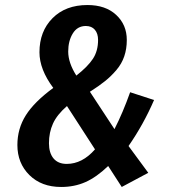

<svg xmlns="http://www.w3.org/2000/svg" viewBox="-20 -725 672 760"><path d="M326.2 -705.1Q397.9 -705.1 439.9 -666Q481.9 -627 481.9 -566.9Q481.9 -531.7 471.9 -502.2Q461.9 -472.7 440.9 -448Q419.9 -423.3 396 -404.1Q372.1 -384.8 335.9 -361.8L433.1 -213.9Q466.3 -278.8 495.1 -359.9L589.8 -329.1Q548.3 -232.9 488.8 -147L566.9 -41L461.9 15.1L408.2 -67.9Q361.8 -23.4 318.1 -4.2Q274.4 15.1 222.2 15.1Q144 15.1 96.4 -32Q48.8 -79.1 48.8 -150.9Q48.8 -215.8 82.3 -268.8Q115.7 -321.8 190.9 -377Q136.2 -450.2 136.2 -518.1Q136.2 -601.1 188 -653.1Q239.7 -705.1 326.2 -705.1ZM319.8 -622.1Q286.1 -622.1 268.1 -592.5Q250 -563 250 -521Q250 -476.6 282.2 -425.8Q327.6 -461.4 347.9 -492.4Q368.2 -523.4 368.2 -566.9Q368.2 -592.3 355.5 -607.2Q342.8 -622.1 319.8 -622.1ZM245.1 -305.2Q205.6 -271 189.7 -235.8Q173.8 -200.7 173.8 -158.2Q173.8 -119.6 191.9 -97.9Q210 -76.2 244.1 -76.2Q305.7 -76.2 356 -133.8Z"/></svg>

Font: Fira Sans Compressed Medium
Style: Italic
Weight: 500
Width: 3
Italic angle: -8°
Designer: Carrois Corporate & Edenspiekermann AG
Foundry: Carrois Corporate GbR & Edenspiekermann AG
Version: Version 4.203;PS 004.203;hotconv 1.0.88;makeotf.lib2.5.64775